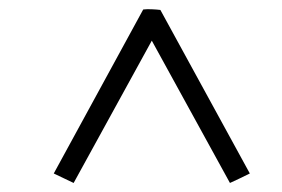

<svg xmlns="http://www.w3.org/2000/svg" viewBox="-20 -732 624 425"><path d="M99 -348 297 -711Q305 -712 316 -711.5Q327 -711 335 -710L533 -348Q523 -343 511.5 -337.5Q500 -332 489 -327L316 -642L143 -327Q133 -332 121 -337.5Q109 -343 99 -348Z"/></svg>

Font: Tiro Bangla
Style: Italic
Weight: 400
Italic angle: -11°
Designer: Bangla: John Hudson & Fiona Ross, assisted by Neelakash Kshetrimayum. Latin: John Hudson with Paul Hanslow, assisted by 
Foundry: Tiro Typeworks Ltd.
Version: Version 1.60